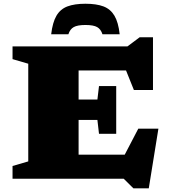

<svg xmlns="http://www.w3.org/2000/svg" viewBox="-20 -955 902 1026"><path d="M47 0V-68L131 -92.5V-614.5L47 -639V-707H661L726.5 -756H797.5V-474H695.5L653.5 -578.5H400V-423H500.5L509 -495H601V-240H509L500.5 -314H400V-128.5H646.5L719 -267.5H826.5L775 51.5H693L641 0ZM436.5 -821.5Q394 -821.5 374 -810.2Q354 -799 345.5 -772H253.5Q261 -836 281.8 -871.2Q302.5 -906.5 340.5 -920.8Q378.5 -935 436.5 -935Q495 -935 532.8 -920.8Q570.5 -906.5 591.5 -871.2Q612.5 -836 619.5 -772H527.5Q519 -799 499.2 -810.2Q479.5 -821.5 436.5 -821.5Z"/></svg>

Font: Newsreader 6pt ExtraBold
Style: Regular
Weight: 800
Designer: Hugues Gentile
Foundry: Production Type
Version: Version 1.003; ttfautohint (v1.8.3)